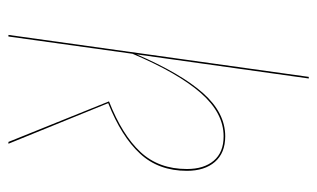

<svg xmlns="http://www.w3.org/2000/svg" viewBox="-172 -598 770 467"><g transform="rotate(90 213.5 -365.0)"><path d="M171.4 -730.5 112.8 -312Q159.2 -419.4 207 -473.4Q254.9 -527.3 312 -527.3Q352.5 -527.3 374.3 -502.2Q396 -477.1 396 -434.1Q396 -365.2 354.2 -320.1Q312.5 -274.9 231.4 -242.7L330.1 0H325.7L227.1 -244.6Q309.1 -276.9 350.3 -321.3Q391.6 -365.7 391.6 -434.1Q391.6 -475.6 371.3 -499.5Q351.1 -523.4 312 -523.4Q255.4 -523.4 206.8 -468Q158.2 -412.6 111.3 -301.8L69.3 0H65.4L167.5 -730.5Z"/></g></svg>

Font: Fira Sans Compressed Four
Style: Italic
Weight: 100
Width: 3
Italic angle: -8°
Designer: Carrois Corporate & Edenspiekermann AG
Foundry: Carrois Corporate GbR & Edenspiekermann AG
Version: Version 4.203;PS 004.203;hotconv 1.0.88;makeotf.lib2.5.64775